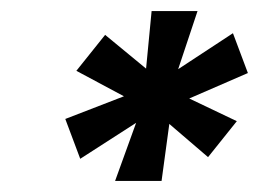

<svg xmlns="http://www.w3.org/2000/svg" viewBox="-20 -708 468 347"><path d="M188 -381 226 -486 125 -421 98 -493 204 -534 118 -580 170 -645 244 -584 254 -688H337L302 -583L401 -648L428 -576L322 -530L408 -489L356 -424L286 -484L272 -381Z"/></svg>

Font: Saira Condensed Black
Style: Italic
Weight: 900
Width: 3
Italic angle: -12°
Designer: Hector Gatti with collaboration of the Omnibus-Type team
Foundry: Omnibus-Type
Version: Version 1.101